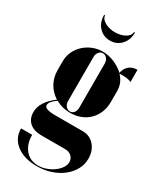

<svg xmlns="http://www.w3.org/2000/svg" viewBox="-212 -742 823 987"><g transform="rotate(30 199.0 -248.5)"><path d="M186 175Q111 175 65.5 140Q20 105 20 47H86Q86 102 114.5 135.5Q143 169 191 169Q215 169 238.5 160.5Q262 152 280.5 138.5Q299 125 310.5 108Q322 91 322 73Q322 53 307.5 39.5Q293 26 270 26H130Q84 26 58.5 4Q33 -18 33 -58Q33 -119 106 -173Q71 -195 52 -229.5Q33 -264 33 -306V-360Q33 -390 45.5 -416.5Q58 -443 79 -462.5Q100 -482 128 -493.5Q156 -505 187 -505Q222 -505 255.5 -491Q289 -477 315 -453Q321 -482 340 -497.5Q359 -513 388 -513V-441Q377 -446 363 -448Q349 -450 337 -450Q332 -450 327.5 -450Q323 -450 318 -449Q352 -414 352 -366V-301Q352 -267 340.5 -239Q329 -211 309 -191Q289 -171 260.5 -159.5Q232 -148 198 -148Q151 -148 112 -170Q74 -144 74 -123Q74 -99 137 -99H303Q344 -99 371 -68.5Q398 -38 398 9Q398 44 381.5 74Q365 104 336.5 126.5Q308 149 269.5 162Q231 175 186 175ZM159 -195Q159 -178 169 -166Q179 -154 194 -154Q208 -154 217 -165.5Q226 -177 226 -195V-457Q226 -474 216 -486Q206 -498 192 -498Q178 -498 168.5 -486Q159 -474 159 -457ZM275 -672H281Q281 -628 255 -600Q229 -572 189 -572Q150 -572 124 -600Q98 -628 98 -672H104Q104 -652 129.5 -637Q155 -622 190 -622Q225 -622 250 -636.5Q275 -651 275 -672Z"/></g></svg>

Font: Moniqa Black Display
Style: Regular
Weight: 900
Designer: Rajesh Rajput
Foundry: Rajesh Rajput
Version: Version 1.000